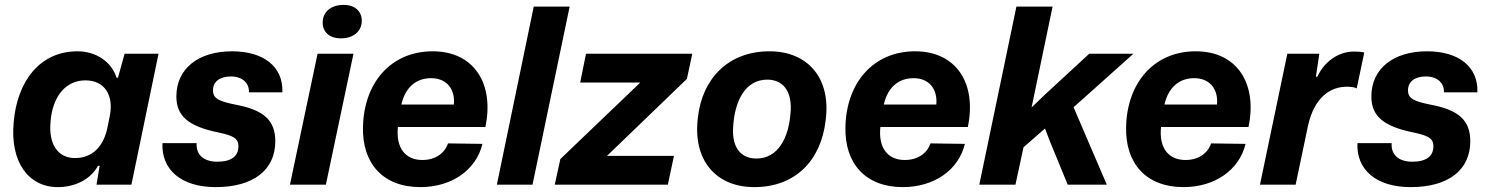

<svg xmlns="http://www.w3.org/2000/svg" viewBox="-20 -756 6092 786"><path d="M287 -109C217 -109 178 -165 187 -259C195 -359 247 -427 330 -427C409 -427 447 -365 429 -279L419 -230C403 -157 359 -109 287 -109ZM217 10C288 10 351 -22 381 -77H388L375 0H518L629 -536H490L463 -438H457C437 -503 373 -546 297 -546C144 -546 50 -424 36 -255C21 -96 94 10 217 10Z M863 10C1016 10 1107 -59 1107 -178C1107 -265 1057 -306 947 -327C877 -341 852 -352 852 -386C852 -422 880 -443 925 -443C971 -443 1001 -417 999 -378H1136C1140 -484 1058 -546 930 -546C792 -546 702 -475 702 -361C702 -282 750 -239 873 -214C933 -201 956 -191 956 -157C956 -116 926 -94 870 -94C815 -94 782 -121 785 -170H645C640 -62 721 10 863 10Z M1167 0H1314L1427 -536H1280ZM1376 -599C1427 -599 1461 -628 1461 -671C1461 -710 1433 -736 1386 -736C1335 -736 1301 -707 1301 -664C1301 -625 1328 -599 1376 -599Z M1623 -328C1639 -398 1683 -436 1745 -436C1807 -436 1844 -393 1838 -328ZM1701 10C1828 10 1929 -59 1955 -167L1814 -169C1800 -128 1762 -101 1709 -101C1639 -101 1600 -151 1609 -236H1967C2004 -412 1922 -546 1751 -546C1581 -546 1470 -418 1466 -237C1462 -88 1547 10 1701 10Z M2014 0H2160L2312 -729H2165Z M2251 0H2714L2739 -118H2465L2792 -433L2814 -536H2379L2355 -418H2601L2274 -105Z M3068 10C3236 10 3341 -99 3360 -263C3383 -436 3287 -546 3130 -546C2963 -546 2855 -436 2837 -275C2815 -101 2910 10 3068 10ZM3077 -107C3015 -107 2977 -149 2981 -232C2987 -351 3036 -430 3121 -430C3183 -430 3221 -386 3217 -305C3211 -187 3162 -107 3077 -107Z M3598 -328C3614 -398 3658 -436 3720 -436C3782 -436 3819 -393 3813 -328ZM3676 10C3803 10 3904 -59 3930 -167L3789 -169C3775 -128 3737 -101 3684 -101C3614 -101 3575 -151 3584 -236H3942C3979 -412 3897 -546 3726 -546C3556 -546 3445 -418 3441 -237C3437 -88 3522 10 3676 10Z M3989 0H4137L4170 -153L4258 -230L4279 -175L4351 0H4511L4375 -317L4620 -536H4439L4258 -369L4203 -316L4289 -729H4141Z M4747 -328C4763 -398 4807 -436 4869 -436C4931 -436 4968 -393 4962 -328ZM4825 10C4952 10 5053 -59 5079 -167L4938 -169C4924 -128 4886 -101 4833 -101C4763 -101 4724 -151 4733 -236H5091C5128 -412 5046 -546 4875 -546C4705 -546 4594 -418 4590 -237C4586 -88 4671 10 4825 10Z M5138 0H5284L5335 -243C5361 -357 5425 -401 5494 -401C5510 -401 5526 -399 5534 -394L5565 -541C5554 -544 5539 -545 5522 -545C5462 -545 5402 -506 5373 -442H5367L5381 -536H5250Z M5755 10C5908 10 5999 -59 5999 -178C5999 -265 5949 -306 5839 -327C5769 -341 5744 -352 5744 -386C5744 -422 5772 -443 5817 -443C5863 -443 5893 -417 5891 -378H6028C6032 -484 5950 -546 5822 -546C5684 -546 5594 -475 5594 -361C5594 -282 5642 -239 5765 -214C5825 -201 5848 -191 5848 -157C5848 -116 5818 -94 5762 -94C5707 -94 5674 -121 5677 -170H5537C5532 -62 5613 10 5755 10Z"/></svg>

Font: Mona Sans
Style: Bold Italic
Weight: 700
Italic angle: -11.7°
Designer: Deni Anggara
Foundry: GitHub
Version: Version 2.000;Glyphs 3.2.3 (3260)